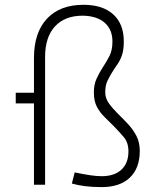

<svg xmlns="http://www.w3.org/2000/svg" viewBox="-20 -762 626 792"><path d="M399.4 9.8Q360.8 9.8 330.6 5.9Q300.3 2 276.4 -4.9L288.1 -50.8Q323.7 -43.5 351.1 -39.3Q378.4 -35.2 399.4 -35.2Q451.7 -35.2 480.7 -62Q509.8 -88.9 509.8 -137.7Q509.8 -173.8 490.7 -196.3Q471.7 -218.8 449.7 -241.2Q430.2 -261.2 411.1 -279.5Q392.1 -297.9 379.6 -321.5Q367.2 -345.2 367.2 -380.9Q367.2 -413.6 378.7 -438.2Q390.1 -462.9 403.8 -483.9Q419.4 -507.3 431.6 -531.2Q443.8 -555.2 443.8 -590.8Q443.8 -640.1 411.9 -668.2Q379.9 -696.3 321.3 -697.3Q247.1 -697.3 206.5 -652.8Q166 -608.4 166 -527.3V0H120.1V-335.4H44.9V-379.4H120.1V-522.5Q120.1 -627.4 173.6 -684.8Q227.1 -742.2 324.2 -742.2Q403.8 -742.2 447.3 -702.6Q490.7 -663.1 490.7 -590.8Q490.7 -556.6 483.2 -534.7Q475.6 -512.7 464.1 -496.3Q452.6 -480 441.4 -461.9Q431.2 -445.3 422.6 -427Q414.1 -408.7 414.1 -380.9Q414.1 -356.9 429.4 -335.4Q444.8 -314 466.8 -292.5Q487.8 -272 508.5 -249.8Q529.3 -227.5 543 -200.9Q556.6 -174.3 556.6 -139.6Q556.6 -68.4 515.6 -29.3Q474.6 9.8 399.4 9.8Z"/></svg>

Font: Cascadia Code NF ExtraLight
Style: Regular
Weight: 200
Monospace: yes
Designer: Aaron Bell
Foundry: Saja Typeworks
Version: Version 2404.023; ttfautohint (v1.8.4)